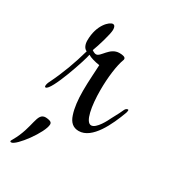

<svg xmlns="http://www.w3.org/2000/svg" viewBox="-153 -554 654 744"><g transform="rotate(30 174.5 -181.5)"><path d="M222 -53C282 -53 323 -142 347 -207C348 -212 349 -216 349 -217C349 -220 348 -221 346 -221C341 -221 336 -217 333 -210C330 -202 321 -185 307 -159C301 -146 276 -96 253 -96C228 -96 216 -161 216 -233C216 -288 223 -347 236 -380V-383C236 -391 224 -394 209 -394C166 -394 152 -344 132 -344C123 -344 113 -352 113 -352C123 -377 142 -440 142 -459C142 -472 138 -479 130 -479C116 -479 76 -445 76 -374C76 -357 82 -341 95 -336C78 -275 57 -218 30 -163C25 -154 23 -146 23 -141C23 -137 24 -135 27 -135C51 -135 108 -308 111 -330C122 -323 143 -317 164 -314C163 -286 159 -241 159 -197C159 -156 163 -122 172 -95C181 -67 197 -53 222 -53ZM18 116C40 116 114 16 114 -20C114 -27 110 -31 101 -33C96 -34 91 -35 86 -35C46 -35 63 24 18 102C15 107 13 111 13 112C13 115 15 116 18 116Z"/></g></svg>

Font: Comforter
Style: Regular
Weight: 400
Designer: Robert E. Leuschke
Foundry: Robert E. Leuschke
Version: Version 1.013; ttfautohint (v1.8.3)